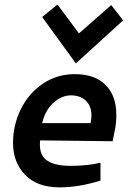

<svg xmlns="http://www.w3.org/2000/svg" viewBox="-20 -815 570 848"><path d="M37.5 0ZM37.5 -182.5Q37.5 -98.8 90.6 -43.1Q143.8 12.5 243.8 12.5Q328.8 12.5 423.8 -17.5V-96.2Q366.2 -82.5 291.2 -82.5Q226.2 -82.5 191.2 -103.8Q156.2 -125 156.2 -176.2Q156.2 -188.8 157.5 -195L477.5 -191.2L487.5 -241.2Q493.8 -271.2 493.8 -307.5Q493.8 -392.5 446.2 -440Q398.8 -487.5 310 -487.5Q231.2 -487.5 168.8 -445Q106.2 -402.5 71.9 -332.5Q37.5 -262.5 37.5 -182.5ZM383.8 -305Q383.8 -290 380 -271.2H166.2Q180 -328.8 216.2 -361.2Q252.5 -393.8 293.8 -393.8Q333.8 -393.8 358.8 -370.6Q383.8 -347.5 383.8 -305ZM233.8 -795 166.2 -740 315 -535 523.8 -725 471.2 -792.5 328.8 -667.5Z"/></svg>

Font: Cambay
Style: Bold Italic
Weight: 700
Italic angle: -11°
Designer: Pooja Saxena
Foundry: Pooja Saxena
Version: Version 1.006;PS 001.006;hotconv 1.0.70;makeotf.lib2.5.58329